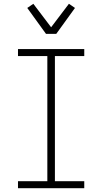

<svg xmlns="http://www.w3.org/2000/svg" viewBox="-20 -994 540 1014"><path d="M75 0V-37H230V-698H75V-735H425V-698H270V-37H425V0ZM223 -815 124 -952 156 -974 250 -850 344 -974 376 -952 277 -815Z"/></svg>

Font: Iosevka Extralight
Style: Regular
Weight: 200
Monospace: yes
Designer: Belleve Invis
Foundry: Belleve Invis
Version: Version 32.0.1; ttfautohint (v1.8.4)